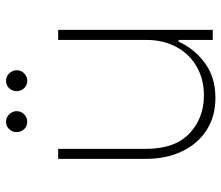

<svg xmlns="http://www.w3.org/2000/svg" viewBox="-70 -672 751 652"><g transform="rotate(-90 306.0 -346.5)"><path d="M530 0H496V-116H490Q467 -64 418.5 -27.5Q370 9 299 9Q236 9 189.5 -21Q143 -51 117.5 -104.5Q92 -158 92 -227V-525H126V-227Q126 -129 178 -79.5Q230 -30 308 -30Q362 -30 405 -54.5Q448 -79 472 -123.5Q496 -168 496 -227V-525H530ZM322 -666Q322 -681 332 -691.5Q342 -702 357 -702Q372 -702 382.5 -691Q393 -680 393 -666Q393 -651 382.5 -640.5Q372 -630 357 -630Q342 -630 332 -640.5Q322 -651 322 -666ZM183 -666Q183 -681 193 -691.5Q203 -702 218 -702Q233 -702 243.5 -691Q254 -680 254 -666Q254 -651 243.5 -640.5Q233 -630 218 -630Q203 -630 193 -640.5Q183 -651 183 -666Z"/></g></svg>

Font: Be Vietnam Thin
Style: Regular
Weight: 100
Designer: Gabriel Lam
Foundry: TypeRant
Version: Version 4.000